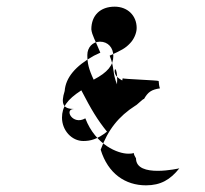

<svg xmlns="http://www.w3.org/2000/svg" viewBox="-20 -601 615 576"><path d="M166 -248C166 -210 195 -178 230 -178C251 -178 272 -183 301 -206C272 -242 254 -272 224 -330C181 -302 166 -280 166 -248ZM174 -328C177 -368 206 -403 262 -434L281 -443C266 -480 256 -495 254 -513C254 -555 281 -581 324 -581C363 -581 390 -554 390 -517C390 -501 381 -482 370 -471C356 -456 344 -450 309 -434C324 -397 317 -382 331 -348C334 -390 324 -402 324 -387C324 -362 369 -354 346 -356L348 -366C348 -364 456 -360 456 -358C456 -354 458 -338 460 -336C434 -332 424 -325 412 -304C410 -306 390 -285 386 -284C336 -252 304 -212 282 -152C304 -80 356 -45 418 -45C462 -45 491 -62 518 -96C518 -96 388 -66 388 -126C372 -152 394 -139 364 -140C335 -140 267 -165 236 -246C198 -224 171 -274 202 -274C169 -274 162 -290 174 -328ZM242 -436C242 -412 246 -394 261 -362C303 -384 320 -405 320 -433C320 -458 304 -476 280 -476C258 -476 242 -459 242 -436Z"/></svg>

Font: Zinc
Style: Regular
Weight: 400
Version: Version 1